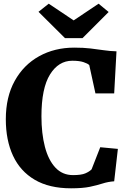

<svg xmlns="http://www.w3.org/2000/svg" viewBox="-20 -1009 708 1040"><path d="M365 11Q247 11 168.2 -35.2Q89.5 -81.5 50.5 -165.5Q11.5 -249.5 11.5 -363Q11.5 -484 59.8 -571Q108 -658 192 -704.5Q276 -751 382.5 -751Q432 -751 470 -746.5Q508 -742 541.8 -737Q575.5 -732 611 -731L598.5 -503H497L463.5 -656.5Q455 -665 432.2 -672.5Q409.5 -680 371.5 -680Q297 -680 250.8 -605.5Q204.5 -531 204.5 -379Q204.5 -286 223.2 -214Q242 -142 280 -101.2Q318 -60.5 375.5 -60.5Q420 -60.5 441.8 -69.8Q463.5 -79 476 -91.5L523 -211.5L618.5 -202.5L598.5 -27Q565 -24.5 535.5 -15Q506 -5.5 467 2.8Q428 11 365 11ZM244 -989 379 -898.5 514 -989 568.5 -944 427 -802.5H332L188.5 -945Z"/></svg>

Font: Merriweather Black
Style: Regular
Weight: 900
Designer: Eben Sorkin
Foundry: Eben Sorkin
Version: Version 2.200;gftools[0.9.31]